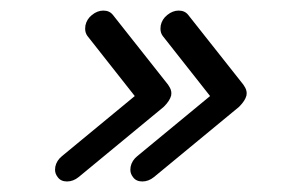

<svg xmlns="http://www.w3.org/2000/svg" viewBox="-20 -413 538 361"><path d="M247.6 -71.8Q235.8 -71.8 230 -80.1Q225.1 -86.4 225.1 -93.8Q225.1 -96.7 225.6 -99.6Q228 -111.3 238.3 -119.6L375 -232.4L286.1 -345.2Q281.7 -351.1 281.7 -358.9Q281.7 -361.8 282.2 -365.2Q284.7 -377 294.4 -384.8Q304.7 -393.1 315.9 -393.1Q327.6 -393.1 334 -384.8L437.5 -253.9L439 -251.5Q443.8 -244.6 443.8 -237.8Q443.8 -235.4 443.4 -233.4Q440.9 -223.6 430.2 -212.9L429.2 -211.9L269.5 -80.1Q259.3 -71.8 247.6 -71.8ZM106 -71.8Q94.2 -71.8 88.4 -80.1Q83.5 -86.4 83.5 -93.8Q83.5 -96.7 84 -99.6Q86.4 -111.3 96.7 -119.6L233.4 -232.4L144.5 -345.2Q140.1 -351.1 140.1 -358.9Q140.1 -361.8 140.6 -365.2Q143.1 -377 152.8 -384.8Q163.1 -393.1 174.3 -393.1Q186 -393.1 192.4 -384.8L295.9 -253.9L297.4 -251.5Q302.2 -244.6 302.2 -237.8Q302.2 -235.4 301.8 -233.4Q299.3 -223.6 288.6 -212.9L287.6 -211.9L127.9 -80.1Q117.7 -71.8 106 -71.8Z"/></svg>

Font: inglobal
Style: Italic
Weight: 400
Italic angle: -12°
Designer: Andrey Kochetov, Denis Davydov, Evgeny Yurtaev
Foundry: inglobal
Version: Version 1.00 September 25, 2014, initial release